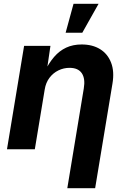

<svg xmlns="http://www.w3.org/2000/svg" viewBox="-20 -783 659 1007"><path d="M214.4 -313 162.6 0H16.6L106.4 -542.5H244.6L224.6 -406.2L213.9 -406.7Q236.3 -452.6 263.9 -484.6Q291.5 -516.6 327.1 -533.2Q362.8 -549.8 408.2 -549.8Q465.3 -549.8 505.1 -525.1Q544.9 -500.5 562.7 -454.3Q580.6 -408.2 569.8 -344.2L479 204.1H333L419.4 -318.8Q428.2 -370.1 409.2 -398.7Q390.1 -427.2 344.7 -427.2Q314 -427.2 286.4 -413.8Q258.8 -400.4 239.5 -375Q220.2 -349.6 214.4 -313ZM324.2 -611.3 365.7 -763.2H497.1L411.6 -611.3Z"/></svg>

Font: Inter 16pt
Style: Bold Italic
Weight: 700
Italic angle: -9.3988°
Version: Version 4.001;git-66647c0bb